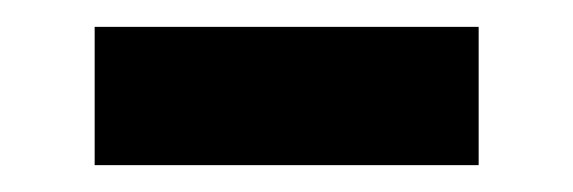

<svg xmlns="http://www.w3.org/2000/svg" viewBox="-20 -330 427 143"><path d="M50.5 -207V-310H336.5V-207Z"/></svg>

Font: Anek Gurmukhi Medium SemiBold
Style: Regular
Weight: 600
Version: Version 1.003